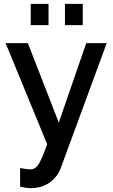

<svg xmlns="http://www.w3.org/2000/svg" viewBox="-20 -746 587 993"><path d="M139 -616V-726H231V-616ZM316 -616V-726H408V-616ZM84 123Q119 130 137 130Q162 130 178.5 105.5Q195 81 224 0L9 -523H124L284 -112L426 -523H532L295 121Q278 168 237.5 197.5Q197 227 138 227Q112 227 84 219Z"/></svg>

Font: Raleway-v4020 SemiBold
Style: Regular
Weight: 600
Designer: Matt McInerney, Pablo Impallari, Rodrigo Fuenzalida
Foundry: Matt McInerney, Pablo Impallari, Rodrigo Fuenzalida
Version: Version 4.020;PS 004.020;hotconv 1.0.88;makeotf.lib2.5.64775